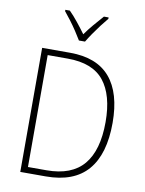

<svg xmlns="http://www.w3.org/2000/svg" viewBox="-101 -1019 821 1088"><g transform="rotate(10 309.5 -474.5)"><path d="M560 -364Q560 -184 480.5 -92Q401 0 239 0H93V-714H254Q408 -714 484 -625Q560 -536 560 -364ZM520 -362Q520 -517 455 -598Q390 -679 247 -679H131V-35H238Q382 -35 451 -117Q520 -199 520 -362ZM291 -791Q278 -813 259.5 -841Q241 -869 221 -895.5Q201 -922 185 -941V-949H211Q236 -924 262 -891.5Q288 -859 309 -830Q330 -860 355.5 -890Q381 -920 407 -949H434V-941Q417 -921 396.5 -894Q376 -867 357.5 -840Q339 -813 326 -791Z"/></g></svg>

Font: Noto Sans Khmer SemiCondensed ExtraLight
Style: Regular
Weight: 200
Width: 4
Designer: Danh Hong and the Monotype Design Team
Foundry: Monotype Imaging Inc.
Version: Version 2.004; ttfautohint (v1.8.4.7-5d5b)